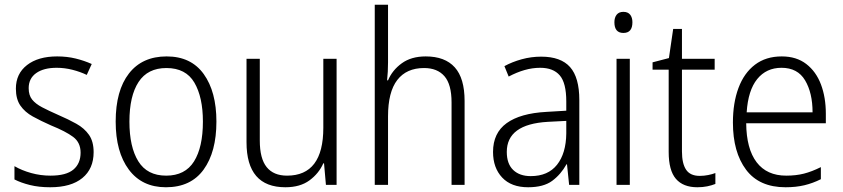

<svg xmlns="http://www.w3.org/2000/svg" viewBox="-20 -873 3555 810"><path d="M375 -231Q375 -161 327.5 -122Q280 -83 192 -83Q144 -83 106 -92.5Q68 -102 41 -116V-172Q72 -154 111.5 -143Q151 -132 193 -132Q259 -132 289.5 -157.5Q320 -183 320 -229Q320 -272 288.5 -295.5Q257 -319 195 -344Q152 -363 118.5 -381.5Q85 -400 66 -427.5Q47 -455 47 -499Q47 -562 94 -598.5Q141 -635 221 -635Q263 -635 299.5 -626Q336 -617 367 -603L346 -557Q319 -570 286 -578.5Q253 -587 219 -587Q164 -587 132.5 -564.5Q101 -542 101 -501Q101 -471 115.5 -453Q130 -435 157.5 -420.5Q185 -406 226 -388Q268 -370 302 -351Q336 -332 355.5 -304Q375 -276 375 -231Z M893 -360Q893 -232 839 -157.5Q785 -83 680 -83Q579 -83 523.5 -157.5Q468 -232 468 -360Q468 -491 524 -563Q580 -635 683 -635Q786 -635 839.5 -560.5Q893 -486 893 -360ZM526 -360Q526 -253 563.5 -192.5Q601 -132 681 -132Q761 -132 798.5 -192Q836 -252 836 -360Q836 -463 800 -524.5Q764 -586 682 -586Q603 -586 564.5 -527Q526 -468 526 -360Z M1400 -625V-93H1355L1347 -184H1344Q1325 -141 1285.5 -112Q1246 -83 1184 -83Q1020 -83 1020 -273V-625H1076V-280Q1076 -204 1105 -168Q1134 -132 1191 -132Q1344 -132 1344 -334V-625Z M1617 -610Q1617 -589 1616 -571Q1615 -553 1613 -534H1617Q1635 -577 1675 -606Q1715 -635 1776 -635Q1857 -635 1898.5 -589Q1940 -543 1940 -447V-93H1885V-441Q1885 -517 1855 -551.5Q1825 -586 1769 -586Q1695 -586 1656 -535.5Q1617 -485 1617 -382V-93H1561V-853H1617Z M2263 -634Q2346 -634 2385 -590Q2424 -546 2424 -451V-93H2381L2372 -180H2370Q2346 -137 2309.5 -110Q2273 -83 2208 -83Q2137 -83 2098.5 -124Q2060 -165 2060 -232Q2060 -312 2117.5 -353.5Q2175 -395 2285 -401L2369 -406V-445Q2369 -523 2341.5 -555Q2314 -587 2259 -587Q2226 -587 2193 -577.5Q2160 -568 2126 -550L2108 -594Q2141 -612 2181 -623Q2221 -634 2263 -634ZM2291 -359Q2118 -349 2118 -232Q2118 -182 2145 -156Q2172 -130 2219 -130Q2292 -130 2330 -178Q2368 -226 2369 -310V-363Z M2610 -823Q2629 -823 2638.5 -811Q2648 -799 2648 -779Q2648 -734 2610 -734Q2572 -734 2572 -779Q2572 -799 2581.5 -811Q2591 -823 2610 -823ZM2637 -625V-93H2581V-625Z M2932 -131Q2950 -131 2967.5 -134.5Q2985 -138 2998 -143V-97Q2983 -91 2964 -87Q2945 -83 2922 -83Q2862 -83 2831.5 -118.5Q2801 -154 2801 -232V-579H2733V-610L2802 -628L2820 -751H2857V-625H2995V-579H2857V-234Q2857 -183 2874.5 -157Q2892 -131 2932 -131Z M3278 -635Q3340 -635 3381.5 -603Q3423 -571 3443.5 -516.5Q3464 -462 3464 -393V-353H3128Q3129 -245 3172 -188.5Q3215 -132 3297 -132Q3338 -132 3371.5 -140.5Q3405 -149 3443 -168V-117Q3409 -100 3373.5 -91.5Q3338 -83 3294 -83Q3183 -83 3127.5 -157Q3072 -231 3072 -356Q3072 -439 3095.5 -502Q3119 -565 3165 -600Q3211 -635 3278 -635ZM3277 -587Q3213 -587 3174.5 -539.5Q3136 -492 3130 -399H3408Q3408 -481 3376.5 -534Q3345 -587 3277 -587Z"/></svg>

Font: Noto Sans Telugu UI SemiCondensed Light
Style: Regular
Weight: 300
Width: 4
Designer: Jelle Bosma - Monotype Design Team
Foundry: Monotype Imaging Inc.
Version: Version 2.005; ttfautohint (v1.8.4.7-5d5b)